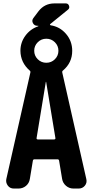

<svg xmlns="http://www.w3.org/2000/svg" viewBox="-20 -1095 540 1115"><path d="M294.9 -285.2Q297.9 -285.2 300.3 -287.6Q302.7 -290 301.8 -293L248 -619.1Q248 -620.1 247.1 -620.1Q246.1 -620.1 246.1 -619.1L192.4 -293Q191.4 -290 193.8 -287.6Q196.3 -285.2 199.2 -285.2ZM298.8 -849.6Q278.3 -870.1 249 -870.1Q219.7 -870.1 199.2 -849.6Q178.7 -829.1 178.7 -800.3Q178.7 -771.5 199.2 -751Q219.7 -730.5 249 -730.5Q278.3 -730.5 298.8 -751Q319.3 -771.5 319.3 -800.3Q319.3 -829.1 298.8 -849.6ZM341.8 -672.9 481.4 -54.7Q486.3 -33.2 472.7 -16.6Q459 0 436.5 0H407.2Q381.8 0 363.3 -16.1Q344.7 -32.2 340.8 -55.7L323.2 -162.1Q321.3 -169.9 314.5 -169.9H179.7Q172.9 -169.9 170.9 -162.1L153.3 -55.7Q149.4 -31.2 130.9 -15.6Q112.3 0 86.9 0H60.5Q38.1 0 25.4 -17.1Q12.7 -34.2 16.6 -54.7L156.2 -672.9Q158.2 -681.6 152.3 -685.5Q99.6 -731.4 98.6 -799.8Q98.6 -848.6 127.4 -887.7Q156.2 -926.8 202.1 -942.4Q203.1 -943.4 203.1 -945.3H196.3Q179.7 -945.3 171.4 -960.4Q163.1 -975.6 173.8 -990.2L204.1 -1030.3Q239.3 -1075.2 295.9 -1075.2H362.3Q376 -1075.2 380.9 -1061.5Q385.7 -1047.9 375 -1039.1L271.5 -955.1Q269.5 -953.1 270.5 -951.2Q271.5 -949.2 273.4 -948.2Q327.1 -940.4 363.3 -898.4Q399.4 -856.4 399.4 -799.8Q399.4 -730.5 345.7 -685.5Q339.8 -681.6 341.8 -672.9Z"/></svg>

Font: Rounded Mgen+ 2m bold
Style: Bold
Weight: 700
Designer: [Source Han Sans]
Ryoko NISHIZUKA  (kana & ideographs); Paul D. Hunt (Latin, Greek & Cyrillic); Wenlong ZHANG  (bopomofo
Version: Version 1.059.20150602